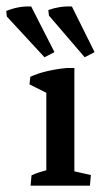

<svg xmlns="http://www.w3.org/2000/svg" viewBox="-70 -588 327 608"><path d="M76.7 -2.9V-333.5L165.5 -342.8V-2.9ZM76.7 -249.5V-312L90.8 -287.1L23.4 -320.8L25.9 -344.7Q48.8 -355.5 78.6 -362.5Q108.4 -369.6 141.1 -372.6H165.5V-294.9ZM26.9 0 29.8 -32.7Q42 -38.6 56.9 -43.2Q71.8 -47.9 89.4 -51.8L76.7 -12.2V-82H165.5V-12.2L154.8 -47.9L217.8 -33.7L214.8 0ZM198.2 -406.7 85 -538.6 83 -556.2Q100.1 -562.5 118.7 -565.4Q137.2 -568.4 157.7 -567.4L229.5 -422.9ZM70.8 -406.7 -48.3 -535.6 -50.3 -553.2Q-31.2 -561 -11.7 -564.7Q7.8 -568.4 28.8 -567.4L102.5 -422.9Z"/></svg>

Font: Markazi Text Medium
Style: Regular
Weight: 500
Designer: Borna Izadpanah (Arabic designer), Fiona Ross (Arabic design director) and Florian Runge (Latin designer)
Foundry: Borna Izadpanah and Florian Runge
Version: Version 1.001